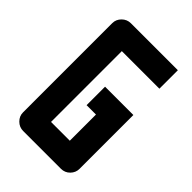

<svg xmlns="http://www.w3.org/2000/svg" viewBox="-207 -791 882 882"><g transform="rotate(45 233.5 -350.0)"><path d="M233 -410H417V-60Q417 -36 399.5 -18Q382 0 356 0H111Q86 0 68 -18Q50 -36 50 -60V-640Q50 -664 68 -682Q86 -700 111 -700H416V-580H172V-120H294V-290H233Z"/></g></svg>

Font: Tschichold
Style: Bold
Weight: 700
Designer: Peter Wiegel
Foundry: Peter Wiegel
Version: Version 1.000; ttfautohint (v1.3)